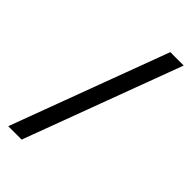

<svg xmlns="http://www.w3.org/2000/svg" viewBox="-227 -767 821 821"><g transform="rotate(45 183.5 -357.0)"><path d="M356.9 -713.9 90.8 0H9.8L275.9 -713.9Z"/></g></svg>

Font: f02132580
Style: Regular
Weight: 400
Foundry: Ascender Corporation
Version: Version 1.10